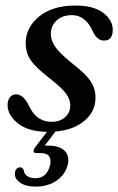

<svg xmlns="http://www.w3.org/2000/svg" viewBox="-20 -478 438 710"><path d="M170.5 -27.5Q202 -27.5 221 -44.8Q240 -62 240 -88Q240 -109 225.5 -130Q211 -151 166 -186.5Q114 -226.5 94.2 -254.5Q74.5 -282.5 75 -321Q76 -377 125 -417.2Q174 -457.5 259.5 -457.5Q326 -457.5 361.2 -430.8Q396.5 -404 397 -368.5Q397 -328 365 -328Q351.5 -328 341 -336.8Q330.5 -345.5 320 -368.5Q294 -422 246 -422Q210.5 -422 189.2 -402.2Q168 -382.5 168 -352.5Q168 -330 182.8 -307Q197.5 -284 244 -246Q299 -203.5 316.8 -175Q334.5 -146.5 333 -112.5Q331.5 -59.5 284.2 -25Q237 9.5 157.5 9.5Q86 9.5 47 -21.2Q8 -52 8 -89.5Q8 -107.5 16.5 -118.2Q25 -129 39.5 -129Q67 -129 86.5 -87.5Q102.5 -54.5 123.5 -41Q144.5 -27.5 170.5 -27.5ZM165.5 -6H196L145.5 60.5Q151 60.5 158 60.5Q200.5 60.5 219.5 80Q238.5 99.5 230 133Q220.5 168.5 188.8 190.2Q157 212 111.5 212Q73.5 212 52.5 196.2Q31.5 180.5 35.5 158Q39.5 141.5 53.5 141Q63.5 140.5 67.5 150.5Q69.5 167 82 174Q94.5 181 111 181Q152.5 181 165 133.5Q170 112.5 161.8 100.2Q153.5 88 131 88H115Q105 88 104.2 81.8Q103.5 75.5 110 66.5Z"/></svg>

Font: Fraunces 72pt S050
Style: Italic
Weight: 400
Italic angle: -16°
Version: Version 1.000; ttfautohint (v1.8.3)